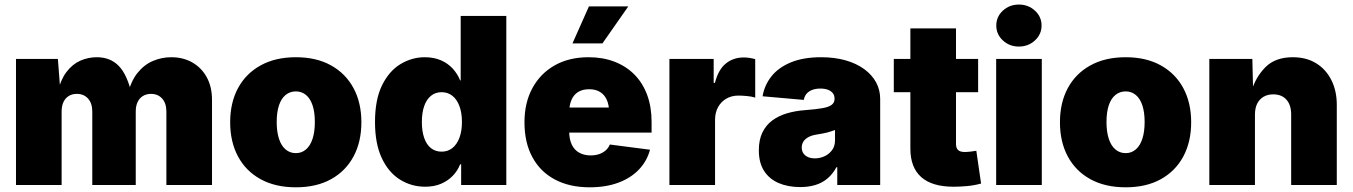

<svg xmlns="http://www.w3.org/2000/svg" viewBox="-20 -796 5820 826"><path d="M48.8 0V-542.5H229L240.2 -397.5H227.5Q240.2 -452.1 265.6 -485.8Q291 -519.5 325 -534.7Q358.9 -549.8 396.5 -549.8Q454.6 -549.8 491.2 -512.2Q527.8 -474.6 548.8 -383.8H528.3Q541.5 -444.3 570.6 -481Q599.6 -517.6 637.7 -533.7Q675.8 -549.8 716.3 -549.8Q768.6 -549.8 808.1 -526.9Q847.7 -503.9 869.9 -462.9Q892.1 -421.9 892.1 -365.7V0H695.8V-315.9Q695.8 -351.6 677.7 -371.8Q659.7 -392.1 629.4 -392.1Q609.4 -392.1 594.5 -382.8Q579.6 -373.5 571.8 -356.7Q564 -339.8 564 -315.9V0H377V-315.9Q377 -351.6 358.9 -371.8Q340.8 -392.1 310.5 -392.1Q290 -392.1 275.4 -382.8Q260.7 -373.5 252.9 -356.7Q245.1 -339.8 245.1 -315.9V0Z M1252.9 9.8Q1164.6 9.8 1101.1 -25.1Q1037.6 -60.1 1003.9 -123Q970.2 -186 970.2 -270Q970.2 -354 1003.9 -416.7Q1037.6 -479.5 1101.1 -514.6Q1164.6 -549.8 1252.9 -549.8Q1341.3 -549.8 1404.3 -514.6Q1467.3 -479.5 1501 -416.7Q1534.7 -354 1534.7 -270Q1534.7 -186 1501 -123Q1467.3 -60.1 1404.3 -25.1Q1341.3 9.8 1252.9 9.8ZM1252.9 -137.2Q1277.8 -137.2 1296.4 -153.1Q1314.9 -168.9 1324.7 -199Q1334.5 -229 1334.5 -271Q1334.5 -313.5 1324.7 -342.8Q1314.9 -372.1 1296.4 -387.5Q1277.8 -402.8 1252.9 -402.8Q1227.5 -402.8 1208.7 -387.5Q1189.9 -372.1 1180.2 -342.8Q1170.4 -313.5 1170.4 -271Q1170.4 -229 1180.2 -199Q1189.9 -168.9 1208.7 -153.1Q1227.5 -137.2 1252.9 -137.2Z M1809.1 7.3Q1750 7.3 1700.7 -23.4Q1651.4 -54.2 1622.3 -116.2Q1593.3 -178.2 1593.3 -271Q1593.3 -367.7 1623.8 -429.4Q1654.3 -491.2 1703.4 -520.5Q1752.4 -549.8 1807.1 -549.8Q1846.7 -549.8 1877 -536.6Q1907.2 -523.4 1928 -500.5Q1948.7 -477.5 1959.5 -450.2H1961.9V-727.5H2158.2V0H1963.9V-88.9H1959.5Q1948.2 -60.5 1927.2 -39.1Q1906.2 -17.6 1876.7 -5.1Q1847.2 7.3 1809.1 7.3ZM1879.9 -143.6Q1906.7 -143.6 1926.3 -159.2Q1945.8 -174.8 1956.5 -203.4Q1967.3 -231.9 1967.3 -271Q1967.3 -311 1956.5 -339.6Q1945.8 -368.2 1926.3 -383.8Q1906.7 -399.4 1879.9 -399.4Q1853 -399.4 1834 -383.8Q1814.9 -368.2 1804.9 -339.6Q1794.9 -311 1794.9 -271Q1794.9 -231.4 1804.9 -202.6Q1814.9 -173.8 1834 -158.7Q1853 -143.6 1879.9 -143.6Z M2517.1 9.8Q2430.2 9.8 2367.2 -23.7Q2304.2 -57.1 2270.3 -119.9Q2236.3 -182.6 2236.3 -270Q2236.3 -354 2270.5 -417Q2304.7 -480 2366.5 -514.9Q2428.2 -549.8 2512.2 -549.8Q2573.7 -549.8 2623.8 -530.5Q2673.8 -511.2 2709.5 -475.1Q2745.1 -439 2764.2 -387.5Q2783.2 -335.9 2783.2 -271.5V-225.6H2296.9V-333.5H2691.9L2600.6 -311Q2600.6 -343.8 2590.6 -366.2Q2580.6 -388.7 2561.5 -400.4Q2542.5 -412.1 2514.6 -412.1Q2486.3 -412.1 2467.3 -400.4Q2448.2 -388.7 2438.5 -366.2Q2428.7 -343.8 2428.7 -311V-232.4Q2428.7 -196.8 2439.9 -173.6Q2451.2 -150.4 2472.2 -138.9Q2493.2 -127.4 2521 -127.4Q2541.5 -127.4 2557.9 -133.1Q2574.2 -138.7 2585.9 -149.2Q2597.7 -159.7 2603.5 -174.3L2776.4 -151.9Q2763.2 -102.5 2728.3 -66.2Q2693.4 -29.8 2639.9 -10Q2586.4 9.8 2517.1 9.8ZM2442.9 -609.4 2513.7 -768.6H2683.1L2571.8 -609.4Z M2859.9 0V-542.5H3050.3V-439.5H3055.7Q3070.3 -496.6 3102.5 -522.7Q3134.8 -548.8 3179.2 -548.8Q3191.9 -548.8 3204.6 -546.9Q3217.3 -544.9 3229 -541.5V-376Q3214.8 -380.9 3193.6 -382.8Q3172.4 -384.8 3156.7 -384.8Q3127.4 -384.8 3104.7 -371.6Q3082 -358.4 3069.1 -335Q3056.2 -311.5 3056.2 -280.3V0Z M3422.4 8.8Q3370.1 8.8 3329.8 -8.5Q3289.6 -25.9 3267.1 -60.8Q3244.6 -95.7 3244.6 -149.4Q3244.6 -194.3 3259.8 -225.8Q3274.9 -257.3 3302.2 -277.6Q3329.6 -297.9 3366 -308.6Q3402.3 -319.3 3444.8 -322.3Q3490.2 -325.7 3517.8 -330.6Q3545.4 -335.4 3557.9 -345Q3570.3 -354.5 3570.3 -370.1V-372.1Q3570.3 -385.7 3562.7 -395.3Q3555.2 -404.8 3541.7 -409.9Q3528.3 -415 3509.3 -415Q3490.7 -415 3475.6 -409.7Q3460.4 -404.3 3450.7 -393.6Q3440.9 -382.8 3438 -366.2L3260.7 -381.8Q3268.6 -429.2 3298.6 -467.3Q3328.6 -505.4 3382.3 -527.6Q3436 -549.8 3512.7 -549.8Q3570.8 -549.8 3617.9 -536.4Q3665 -522.9 3698.2 -498.5Q3731.4 -474.1 3749 -441.7Q3766.6 -409.2 3766.6 -370.6V0H3582V-76.7H3578.6Q3561.5 -45.9 3538.6 -27.1Q3515.6 -8.3 3486.6 0.2Q3457.5 8.8 3422.4 8.8ZM3485.8 -114.7Q3507.8 -114.7 3527.6 -124Q3547.4 -133.3 3559.8 -150.4Q3572.3 -167.5 3572.3 -192.4V-236.8Q3564.5 -233.9 3555.9 -231Q3547.4 -228 3537.4 -225.6Q3527.3 -223.1 3516.8 -221.2Q3506.3 -219.2 3494.1 -217.3Q3471.7 -213.9 3457.3 -205.8Q3442.9 -197.8 3436 -186.5Q3429.2 -175.3 3429.2 -161.1Q3429.2 -146.5 3436.5 -136Q3443.8 -125.5 3456.5 -120.1Q3469.2 -114.7 3485.8 -114.7Z M4188 -542.5V-399.4H3825.2V-542.5ZM3896.5 -673.8H4092.8V-176.8Q4092.8 -159.2 4101.6 -150.6Q4110.4 -142.1 4130.9 -142.1Q4140.1 -142.1 4157.2 -144Q4174.3 -146 4180.2 -147.5L4200.7 -6.3Q4169.4 2 4139.6 4.6Q4109.9 7.3 4082.5 7.3Q3989.7 7.3 3943.1 -34.2Q3896.5 -75.7 3896.5 -156.7Z M4265.6 0V-542.5H4461.9V0ZM4363.3 -595.7Q4322.8 -595.7 4294.4 -622.1Q4266.1 -648.4 4266.1 -686Q4266.1 -724.1 4294.4 -750.2Q4322.8 -776.4 4363.3 -776.4Q4403.8 -776.4 4432.4 -750.2Q4460.9 -724.1 4460.9 -686Q4460.9 -648.4 4432.4 -622.1Q4403.8 -595.7 4363.3 -595.7Z M4822.8 9.8Q4734.4 9.8 4670.9 -25.1Q4607.4 -60.1 4573.7 -123Q4540 -186 4540 -270Q4540 -354 4573.7 -416.7Q4607.4 -479.5 4670.9 -514.6Q4734.4 -549.8 4822.8 -549.8Q4911.1 -549.8 4974.1 -514.6Q5037.1 -479.5 5070.8 -416.7Q5104.5 -354 5104.5 -270Q5104.5 -186 5070.8 -123Q5037.1 -60.1 4974.1 -25.1Q4911.1 9.8 4822.8 9.8ZM4822.8 -137.2Q4847.7 -137.2 4866.2 -153.1Q4884.8 -168.9 4894.5 -199Q4904.3 -229 4904.3 -271Q4904.3 -313.5 4894.5 -342.8Q4884.8 -372.1 4866.2 -387.5Q4847.7 -402.8 4822.8 -402.8Q4797.4 -402.8 4778.6 -387.5Q4759.8 -372.1 4750 -342.8Q4740.2 -313.5 4740.2 -271Q4740.2 -229 4750 -199Q4759.8 -168.9 4778.6 -153.1Q4797.4 -137.2 4822.8 -137.2Z M5378.9 -302.7V0H5182.6V-542.5H5367.7L5371.1 -402.8H5363.3Q5382.3 -465.3 5424.6 -507.6Q5466.8 -549.8 5542 -549.8Q5600.1 -549.8 5642.3 -523.7Q5684.6 -497.6 5707.8 -451.2Q5731 -404.8 5731 -345.2V0H5534.7V-303.7Q5534.7 -344.2 5514.4 -367.2Q5494.1 -390.1 5457 -390.1Q5433.6 -390.1 5415.8 -379.6Q5397.9 -369.1 5388.4 -349.9Q5378.9 -330.6 5378.9 -302.7Z"/></svg>

Font: Inter 16pt Black
Style: Regular
Weight: 900
Version: Version 4.001;git-66647c0bb